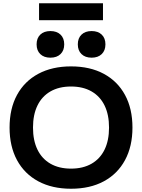

<svg xmlns="http://www.w3.org/2000/svg" viewBox="-20 -1147 871 1177"><path d="M415.3 10Q299.7 10 214.8 -35.5Q130 -81 84.3 -165.3Q38.7 -249.7 38.7 -365Q38.7 -481 84.3 -565Q130 -649 214.8 -694.5Q299.7 -740 415.3 -740Q532 -740 616.3 -694.5Q700.7 -649 746.3 -565Q792 -481 792 -365Q792 -249.7 746.3 -165.3Q700.7 -81 616.3 -35.5Q532 10 415.3 10ZM415.3 -113.3Q488.7 -113.3 541 -143.3Q593.4 -173.3 620.9 -229.5Q648.4 -285.7 648.4 -365Q648.4 -444.3 620.9 -500.5Q593.4 -556.7 541 -586.7Q488.7 -616.7 415.3 -616.7Q342 -616.7 289.6 -586.7Q237.3 -556.7 209.8 -500.5Q182.3 -444.3 182.3 -365Q182.3 -285.7 209.8 -229.5Q237.3 -173.3 289.6 -143.3Q342 -113.3 415.3 -113.3ZM289 -793.4Q249.7 -793.4 227 -815.4Q204.4 -837.3 204.4 -875.2Q204.4 -913 227 -934.8Q249.7 -956.6 289 -956.6Q328.3 -956.6 351 -934.8Q373.7 -913 373.7 -875.2Q373.7 -837.3 351 -815.4Q328.3 -793.4 289 -793.4ZM541.7 -793.4Q502.3 -793.4 479.7 -815.4Q457 -837.3 457 -875.2Q457 -913 479.7 -934.8Q502.3 -956.6 541.7 -956.6Q581 -956.6 603.6 -934.8Q626.3 -913 626.3 -875.2Q626.3 -837.3 603.6 -815.4Q581 -793.4 541.7 -793.4ZM219.4 -1023V-1127H611.3V-1023Z"/></svg>

Font: M PLUS 2 Thin
Style: Regular
Weight: 100
Designer: Coji Morishita
Foundry: UNDERFOREST DESIGN
Version: Version 1.001